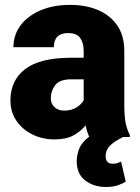

<svg xmlns="http://www.w3.org/2000/svg" viewBox="-20 -558 571 782"><path d="M492.2 182.1Q480 189.5 460.4 196.5Q440.9 203.6 411.1 203.6Q361.8 203.6 327.1 177Q292.5 150.4 292.5 99.1Q292.5 72.3 303 46.6Q313.5 21 343.3 -1.5Q334 -20.5 328.6 -47.4Q309.6 -23.4 279.5 -6.8Q249.5 9.8 201.7 9.8Q152.8 9.8 112.1 -10.3Q71.3 -30.3 46.9 -66.2Q22.5 -102.1 22.5 -148.9Q22.5 -230.5 82.5 -276.6Q142.6 -322.8 270 -322.8H320.8V-350.6Q320.8 -383.8 306.4 -403.6Q292 -423.3 257.8 -423.3Q199.2 -423.3 199.2 -365.7H34.7Q34.7 -415 63.2 -453.9Q91.8 -492.7 144 -515.4Q196.3 -538.1 266.6 -538.1Q329.6 -538.1 379.2 -517.1Q428.7 -496.1 457.5 -454.3Q486.3 -412.6 486.3 -349.6V-133.3Q486.3 -81.5 492.2 -54.9Q498 -28.3 508.8 -8.3V0H481.4Q442.4 19.5 426.3 36.9Q410.2 54.2 410.2 78.6Q410.2 91.3 416.7 100.1Q423.3 108.9 439.5 108.9Q452.1 108.9 459.5 106Q466.8 103 473.1 100.1ZM240.7 -107.4Q271 -107.4 291.5 -120.4Q312 -133.3 320.8 -149.4V-234.9H269Q223.1 -234.9 205.1 -211.4Q187 -188 187 -157.7Q187 -135.3 202.4 -121.3Q217.8 -107.4 240.7 -107.4Z"/></svg>

Font: Vazirmatn FD Black
Style: Regular
Weight: 900
Designer: Saber Rastikerdar
Foundry: Saber Rastikerdar
Version: Version 33.003